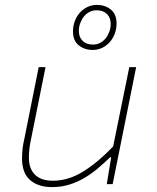

<svg xmlns="http://www.w3.org/2000/svg" viewBox="-20 -752 640 784"><path d="M193 12Q160 12 136.5 3Q113 -6 98 -21.5Q83 -37 76.5 -58Q70 -79 70 -104Q70 -128 72.5 -147.5Q75 -167 80 -188L138 -478H166L108 -190Q103 -167 100.5 -148Q98 -129 98 -108Q98 -63 123 -38.5Q148 -14 196 -14Q259 -14 319.5 -51.5Q380 -89 442 -154L508 -478H536L440 0H416L434 -110H430Q405 -86 379 -64Q353 -42 324 -25Q295 -8 262.5 2Q230 12 193 12ZM358 -548Q325 -548 301.5 -567Q278 -586 278 -624Q278 -645 285 -664.5Q292 -684 305 -699Q318 -714 336 -723Q354 -732 376 -732Q409 -732 432.5 -713Q456 -694 456 -656Q456 -635 449 -615.5Q442 -596 429 -581Q416 -566 398 -557Q380 -548 358 -548ZM360 -570Q375 -570 388 -576.5Q401 -583 410.5 -594.5Q420 -606 426 -621.5Q432 -637 432 -654Q432 -680 416.5 -695Q401 -710 374 -710Q359 -710 346 -703.5Q333 -697 323.5 -685.5Q314 -674 308 -658.5Q302 -643 302 -626Q302 -600 317.5 -585Q333 -570 360 -570Z"/></svg>

Font: Source Code Pro ExtraLight
Style: Italic
Weight: 200
Italic angle: -11°
Monospace: yes
Designer: Paul D. Hunt, Teo Tuominen
Foundry: Adobe Systems Incorporated
Version: Version 1.050;PS 1.000;hotconv 16.6.51;makeotf.lib2.5.65220